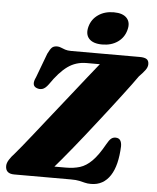

<svg xmlns="http://www.w3.org/2000/svg" viewBox="-61 -983 857 1050"><g transform="rotate(5 367.0 -458.0)"><path d="M367 0H55.5Q7.5 0 7.5 -42.5Q7.5 -58.5 19.2 -77.2Q31 -96 47 -112.5Q61 -128.5 85 -158Q109 -187.5 139.5 -226Q170 -264.5 204.5 -308.2Q239 -352 275 -397Q311 -442 344.8 -485Q378.5 -528 408 -564.8Q437.5 -601.5 459.2 -628.8Q481 -656 492 -669L511 -641.5H396.5Q338 -641.5 293 -609Q248 -576.5 201.5 -508Q184 -484 168 -479.5Q152 -475 136.5 -481.5Q121 -487.5 118.8 -502Q116.5 -516.5 128 -540L178 -673.5Q191 -700.5 200.8 -709.2Q210.5 -718 229.5 -718Q239.5 -718 249.8 -713.5Q260 -709 273.5 -704.5Q287 -700 306.5 -700H683.5Q709.5 -700 721.5 -692Q733.5 -684 733.5 -664.5Q733.5 -648 720.5 -630.8Q707.5 -613.5 688 -594Q674.5 -574 653 -545.5Q631.5 -517 605.2 -482Q579 -447 549 -408.5Q519 -370 487.8 -329.8Q456.5 -289.5 425.2 -250Q394 -210.5 364.2 -174Q334.5 -137.5 308.5 -106.5Q282.5 -75.5 262.5 -52.5L242.5 -62H333.5Q376.5 -62 410.5 -72.5Q444.5 -83 476.2 -114.8Q508 -146.5 543 -209.5Q555.5 -232 565.8 -240.5Q576 -249 590 -249Q608 -249 616 -237.2Q624 -225.5 624 -204.5Q622 -152.5 612 -111.8Q602 -71 583.5 -42.8Q565 -14.5 538.8 0.2Q512.5 15 478 15Q458 15 444 11.2Q430 7.5 413 3.8Q396 0 367 0ZM472.5 -750Q422.5 -750 400.2 -774.2Q378 -798.5 389.5 -841Q400.5 -882 435.8 -906.5Q471 -931 521 -931Q571 -931 593 -906.5Q615 -882 603.5 -841Q592.5 -799 557.5 -774.5Q522.5 -750 472.5 -750Z"/></g></svg>

Font: Fraunces Black
Style: Italic
Weight: 900
Italic angle: -16°
Version: Version 1.000;[b76b70a41]